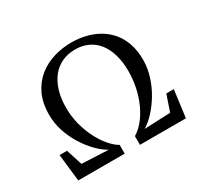

<svg xmlns="http://www.w3.org/2000/svg" viewBox="-153 -963 1241 1174"><g transform="rotate(-30 468.0 -376.0)"><path d="M86.5 0 65 -191.5H117.5L154 -78L341.5 -69.5Q307 -88.5 270.2 -125.2Q233.5 -162 202 -211.8Q170.5 -261.5 151.5 -319Q132.5 -376.5 132.5 -436.5Q133 -521 162 -580.8Q191 -640.5 239.2 -678.5Q287.5 -716.5 347.2 -734.2Q407 -752 469.5 -752Q523 -752 572 -740Q621 -728 662.5 -703.5Q704 -679 734.8 -641.8Q765.5 -604.5 782.5 -553.8Q799.5 -503 799 -438.5Q798.5 -381 780.5 -324.5Q762.5 -268 732.8 -218.2Q703 -168.5 667.2 -130Q631.5 -91.5 595.5 -70L780 -77.5L818.5 -191.5H871.5L846.5 0H522V-61.5Q558 -83 588 -120.2Q618 -157.5 640.2 -206.2Q662.5 -255 674.5 -311.2Q686.5 -367.5 686.5 -427Q686.5 -489.5 672 -540.5Q657.5 -591.5 629.8 -628Q602 -664.5 561.5 -684Q521 -703.5 469.5 -703.5Q418 -703.5 376.2 -684.2Q334.5 -665 305 -628Q275.5 -591 259.8 -538.8Q244 -486.5 244 -420.5Q244 -362 258.2 -305.8Q272.5 -249.5 297 -200.8Q321.5 -152 352 -116Q382.5 -80 414.5 -61.5V0Z"/></g></svg>

Font: Merriweather 48pt Medium
Style: Regular
Weight: 500
Version: Version 2.100